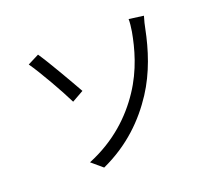

<svg xmlns="http://www.w3.org/2000/svg" viewBox="-124 -901 1248 1099"><g transform="rotate(-20 500.0 -351.5)"><path d="M268 -32 334 24C499 -51 611 -164 690 -285C763 -397 803 -523 827 -643C830 -659 837 -690 845 -715L756 -727C757 -710 753 -675 749 -652C732 -558 700 -437 623 -322C548 -209 435 -100 268 -32ZM130 -678C176 -613 260 -465 296 -391L367 -431C331 -495 243 -649 199 -713L130 -678Z"/></g></svg>

Font: Noto Sans CJK JP DemiLight
Style: Regular
Weight: 350
Designer: Ryoko NISHIZUKA (kana & ideographs); Paul D. Hunt (Latin, Greek & Cyrillic); Wenlong ZHANG (bopomofo); Sandoll Communica
Foundry: Adobe Systems Incorporated
Version: Version 1.004;PS 1.004;hotconv 1.0.82;makeotf.lib2.5.63406